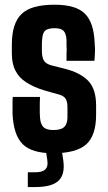

<svg xmlns="http://www.w3.org/2000/svg" viewBox="-20 -629 448 799"><path d="M201.2 8.8C265.6 8.8 311.5 -3.9 338.9 -28.3C366.2 -52.7 379.9 -93.8 379.9 -151.4V-170.9V-190.4C379.9 -235.4 369.1 -269.5 347.7 -292C325.2 -315.4 293 -332 250 -342.8C224.6 -349.6 205.1 -354.5 192.4 -357.4C175.8 -362.3 166 -369.1 161.1 -379.9C156.2 -390.6 154.3 -403.3 154.3 -418.9V-443.4C154.3 -448.2 154.3 -454.1 155.3 -462.9C156.2 -481.4 160.2 -494.1 167 -501C174.8 -507.8 188.5 -511.7 207 -511.7C225.6 -511.7 237.3 -507.8 244.1 -501C251 -494.1 255.9 -481.4 256.8 -462.9V-438.5C257.8 -427.7 257.8 -416 256.8 -404.3V-376H373C374 -382.8 374 -393.6 375 -408.2C376 -423.8 375 -437.5 374 -448.2C372.1 -505.9 358.4 -546.9 334 -571.3C309.6 -596.7 266.6 -609.4 207 -609.4C141.6 -609.4 95.7 -596.7 69.3 -570.3C43 -544.9 29.3 -502.9 29.3 -443.4V-425.8V-407.2C29.3 -377.9 34.2 -353.5 44.9 -334C54.7 -314.5 69.3 -298.8 89.8 -286.1C109.4 -273.4 132.8 -262.7 161.1 -253.9C190.4 -245.1 211.9 -239.3 226.6 -235.4C239.3 -231.4 249 -225.6 253.9 -216.8C258.8 -208 260.7 -197.3 260.7 -182.6V-167V-159.2V-140.6C260.7 -122.1 255.9 -108.4 246.1 -99.6C237.3 -91.8 221.7 -87.9 201.2 -87.9C183.6 -87.9 169.9 -91.8 161.1 -99.6C152.3 -108.4 147.5 -122.1 146.5 -140.6C145.5 -150.4 145.5 -163.1 145.5 -177.7C145.5 -192.4 145.5 -208 146.5 -225.6H33.2C32.2 -219.7 32.2 -209 32.2 -194.3V-154.3C35.2 -96.7 48.8 -54.7 74.2 -29.3C99.6 -3.9 141.6 8.8 201.2 8.8ZM95.7 149.4H127C172.9 149.4 205.1 140.6 223.6 123C242.2 105.5 249 77.1 243.2 37.1C240.2 14.6 237.3 -1 236.3 -8.8H169.9C172.9 11.7 174.8 26.4 176.8 37.1C179.7 55.7 176.8 68.4 168 76.2C160.2 84 146.5 87.9 127 87.9H95.7V149.4Z"/></svg>

Font: Yellow Ladder Regular
Style: Regular
Weight: 400
Designer: Zima Creative
Version: Version 2.002